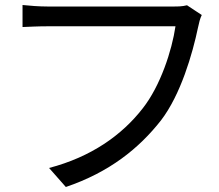

<svg xmlns="http://www.w3.org/2000/svg" viewBox="-20 -725 874 767"><path d="M70 -617C96 -618 130 -620 170 -620H681C667 -524 621 -382 550 -292C467 -185 344 -98 176 -54L243 22C417 -37 535 -132 623 -244C702 -347 749 -510 771 -615C775 -634 779 -651 786 -665L727 -704C708 -699 689 -699 673 -699H170C137 -699 98 -702 70 -705Z"/></svg>

Font: GenEiGothic-pro-Regular
Style: Regular
Weight: 400
Designer: Ryoko NISHIZUKA (kana & ideographs); Paul D. Hunt (Latin, Greek & Cyrillic); Wenlong ZHANG (bopomofo); Sandoll Communica
Foundry: Adobe Systems Incorporated; o_tamon
Version: Version 1.000.140830